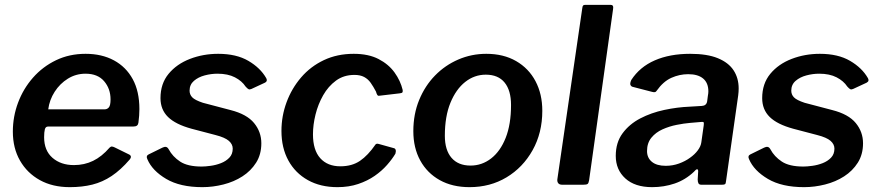

<svg xmlns="http://www.w3.org/2000/svg" viewBox="-20 -762 3630 792"><path d="M268 10Q197 10 144.5 -19Q92 -48 62.5 -99.5Q33 -151 33 -219Q33 -281 54.5 -338.5Q76 -396 116 -441.5Q156 -487 211 -513.5Q266 -540 333 -540Q400 -540 450 -513Q500 -486 527.5 -435.5Q555 -385 555 -312Q555 -299 554 -285Q553 -271 551 -256Q550 -248 545 -244Q540 -240 529 -240H178Q168 -240 165 -228.5Q162 -217 162 -196Q162 -141 196.5 -111Q231 -81 285 -81Q328 -81 364 -98.5Q400 -116 432 -153Q437 -158 442 -157.5Q447 -157 453 -154L510 -126Q527 -119 515 -104Q478 -61 440.5 -36Q403 -11 361 -0.5Q319 10 268 10ZM412 -311Q422 -311 429 -319Q436 -327 436 -352Q436 -396 409.5 -427Q383 -458 333 -458Q293 -458 260 -437.5Q227 -417 205.5 -383.5Q184 -350 179 -311Z M815 10Q723 10 665.5 -24Q608 -58 588 -105Q581 -119 593 -125L650 -153Q658 -157 664.5 -156Q671 -155 676 -146Q692 -116 723 -95.5Q754 -75 812 -75Q827 -75 849 -78Q871 -81 891.5 -89Q912 -97 926 -111.5Q940 -126 940 -149Q940 -167 924 -181Q908 -195 869 -205L770 -231Q704 -249 673 -279.5Q642 -310 642 -357Q642 -417 675.5 -457.5Q709 -498 763.5 -519Q818 -540 880 -540Q955 -540 1004.5 -511Q1054 -482 1078 -440Q1081 -435 1080.5 -430Q1080 -425 1073 -421L1017 -395Q1010 -392 1005.5 -394Q1001 -396 993 -405Q978 -428 949 -443Q920 -458 877 -458Q851 -458 824.5 -451Q798 -444 780 -428.5Q762 -413 762 -388Q762 -372 773 -360.5Q784 -349 817 -338L931 -308Q998 -291 1028 -254.5Q1058 -218 1058 -171Q1058 -125 1036.5 -91Q1015 -57 980 -34.5Q945 -12 901.5 -1Q858 10 815 10Z M1439 -540Q1500 -540 1541.5 -518.5Q1583 -497 1607.5 -463Q1632 -429 1641 -391Q1642 -384 1640 -381Q1638 -378 1629 -377L1544 -367Q1539 -366 1536 -371Q1533 -376 1531 -384Q1520 -405 1509 -420.5Q1498 -436 1482 -444.5Q1466 -453 1442 -453Q1398 -453 1366 -429.5Q1334 -406 1313 -369Q1292 -332 1281.5 -289.5Q1271 -247 1271 -208Q1271 -143 1301 -109.5Q1331 -76 1384 -76Q1432 -76 1465 -98.5Q1498 -121 1529 -166Q1533 -171 1543 -168L1604 -151Q1610 -150 1612 -144Q1614 -138 1611 -128Q1598 -106 1576.5 -81.5Q1555 -57 1525.5 -36.5Q1496 -16 1457.5 -3Q1419 10 1372 10Q1302 10 1250 -19Q1198 -48 1169.5 -100Q1141 -152 1141 -222Q1141 -283 1162 -340Q1183 -397 1222 -442.5Q1261 -488 1316 -514Q1371 -540 1439 -540Z M1917 10Q1846 10 1794 -19Q1742 -48 1713.5 -100Q1685 -152 1685 -221Q1685 -291 1709 -349.5Q1733 -408 1774.5 -450.5Q1816 -493 1870.5 -516.5Q1925 -540 1986 -540Q2057 -540 2109 -510Q2161 -480 2189 -427Q2217 -374 2217 -305Q2217 -214 2177 -142.5Q2137 -71 2069.5 -30.5Q2002 10 1917 10ZM1921 -79Q1968 -79 2006 -108.5Q2044 -138 2066 -193.5Q2088 -249 2088 -329Q2088 -389 2061.5 -421.5Q2035 -454 1984 -454Q1937 -454 1899 -424Q1861 -394 1838 -338Q1815 -282 1815 -202Q1815 -143 1842.5 -111Q1870 -79 1921 -79Z M2410 -18Q2408 -6 2403.5 -3Q2399 0 2386 0H2299Q2288 0 2283 -6Q2278 -12 2279 -22L2382 -729Q2383 -737 2385.5 -739.5Q2388 -742 2395 -742H2499Q2512 -742 2509 -725Z M2842 -53Q2807 -20 2763 -5Q2719 10 2670 10Q2599 10 2559.5 -26Q2520 -62 2520 -119Q2520 -174 2548 -212Q2576 -250 2621 -273.5Q2666 -297 2720 -308.5Q2774 -320 2825 -322L2875 -325Q2894 -326 2897 -344L2900 -367Q2901 -372 2901.5 -376.5Q2902 -381 2902 -385Q2902 -420 2880.5 -438Q2859 -456 2819 -456Q2783 -456 2749.5 -441Q2716 -426 2689 -388Q2686 -383 2682 -382Q2678 -381 2670 -383L2589 -404Q2583 -406 2580.5 -412Q2578 -418 2584 -432Q2619 -486 2681 -513Q2743 -540 2827 -540Q2897 -540 2941 -522Q2985 -504 3006 -472Q3027 -440 3027 -397Q3027 -390 3026.5 -383Q3026 -376 3025 -368L2975 -16Q2974 -5 2971 -2.5Q2968 0 2958 0H2873Q2864 0 2861 -6Q2858 -12 2858 -22L2860 -56Q2859 -73 2842 -53ZM2883 -246Q2884 -255 2882.5 -257.5Q2881 -260 2873 -259L2826 -255Q2802 -253 2771.5 -247Q2741 -241 2713 -228.5Q2685 -216 2667 -194Q2649 -172 2649 -139Q2649 -111 2669 -94.5Q2689 -78 2726 -78Q2755 -78 2781 -87.5Q2807 -97 2826 -111Q2846 -125 2858.5 -142Q2871 -159 2873 -175Z M3297 10Q3205 10 3147.5 -24Q3090 -58 3070 -105Q3063 -119 3075 -125L3132 -153Q3140 -157 3146.5 -156Q3153 -155 3158 -146Q3174 -116 3205 -95.5Q3236 -75 3294 -75Q3309 -75 3331 -78Q3353 -81 3373.5 -89Q3394 -97 3408 -111.5Q3422 -126 3422 -149Q3422 -167 3406 -181Q3390 -195 3351 -205L3252 -231Q3186 -249 3155 -279.5Q3124 -310 3124 -357Q3124 -417 3157.5 -457.5Q3191 -498 3245.5 -519Q3300 -540 3362 -540Q3437 -540 3486.5 -511Q3536 -482 3560 -440Q3563 -435 3562.5 -430Q3562 -425 3555 -421L3499 -395Q3492 -392 3487.5 -394Q3483 -396 3475 -405Q3460 -428 3431 -443Q3402 -458 3359 -458Q3333 -458 3306.5 -451Q3280 -444 3262 -428.5Q3244 -413 3244 -388Q3244 -372 3255 -360.5Q3266 -349 3299 -338L3413 -308Q3480 -291 3510 -254.5Q3540 -218 3540 -171Q3540 -125 3518.5 -91Q3497 -57 3462 -34.5Q3427 -12 3383.5 -1Q3340 10 3297 10Z"/></svg>

Font: Libre Franklin SemiBold
Style: Italic
Weight: 600
Italic angle: -8°
Designer: Pablo Impallari, Rodrigo Fuenzalida, Nhung Nguyen
Foundry: Impallari Type
Version: Version 3.000